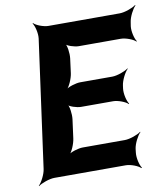

<svg xmlns="http://www.w3.org/2000/svg" viewBox="-85 -809 794 906"><g transform="rotate(-10 312.5 -355.5)"><path d="M499 -358 501 -373C504 -397 523 -434 537 -447L536 -449C521 -437 482 -423 459 -423H305C285 -423 247 -412 233 -399L234 -397C249 -409 266 -449 269 -473L278 -542C281 -566 276 -606 265 -618L262 -616C272 -603 308 -592 328 -592H529C553 -592 589 -578 600 -566L602 -568C592 -581 583 -618 586 -642L589 -661C592 -685 611 -722 625 -735L623 -737C608 -725 569 -711 545 -711H204C180 -711 145 -725 134 -737L132 -735C142 -722 151 -685 148 -661L64 -50C61 -26 42 11 28 24L29 26C44 14 83 0 107 0H449C473 0 508 14 519 26L522 24C512 11 503 -26 506 -50L508 -68C511 -92 530 -129 544 -142L543 -144C528 -132 489 -118 465 -118H263C243 -118 205 -107 191 -94L193 -92C208 -104 224 -144 227 -168L239 -258C242 -282 237 -322 226 -334L223 -332C233 -319 269 -308 289 -308H443C466 -308 502 -294 513 -282L515 -284C505 -297 496 -334 499 -358Z"/></g></svg>

Font: Asimov
Style: EdgeNarIt
Weight: 500
Designer: Google
Version: Version 2.000980: 2014